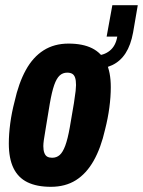

<svg xmlns="http://www.w3.org/2000/svg" viewBox="-20 -708 551 740"><path d="M176 12Q122 12 86 -5.5Q50 -23 32 -60Q14 -97 14 -155Q14 -191 19.5 -232.5Q25 -274 36 -316Q52 -388 79.5 -438Q107 -488 148 -514Q189 -540 244 -540Q299 -540 335 -522Q371 -504 389 -467Q407 -430 407 -372Q407 -335 401.5 -293.5Q396 -252 385 -209Q369 -138 341 -88.5Q313 -39 272.5 -13.5Q232 12 176 12ZM181 -100Q198 -100 210 -110.5Q222 -121 231.5 -146.5Q241 -172 249 -217Q260 -279 265 -311Q270 -343 271.5 -357.5Q273 -372 273 -380Q273 -398 269.5 -408.5Q266 -419 258.5 -423.5Q251 -428 239 -428Q222 -428 210 -417Q198 -406 189 -380.5Q180 -355 172 -309Q162 -247 156.5 -215Q151 -183 149 -168.5Q147 -154 147 -145Q147 -129 151 -118.5Q155 -108 162.5 -104Q170 -100 181 -100ZM338 -442 347 -494Q380 -494 403 -512.5Q426 -531 432 -567H391L413 -688H511L493 -583Q484 -534 464 -503Q444 -472 412.5 -457Q381 -442 338 -442Z"/></svg>

Font: Archivo ExtraCondensed ExtraBold
Style: Italic
Weight: 800
Width: 2
Italic angle: -10°
Designer: Hector Gatti
Foundry: Omnibus-Type
Version: Version 2.001